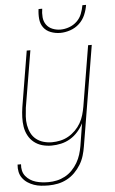

<svg xmlns="http://www.w3.org/2000/svg" viewBox="-66 -782 628 1047"><g transform="rotate(-5 248.5 -258.5)"><path d="M157 223Q136 223 116 221Q96 219 77.5 212.5Q59 206 43 195.5Q27 185 15.5 169.5Q4 154 0 135Q-4 116 -2 95H17Q15 113 19 130Q23 147 33.5 160Q44 173 58 182Q72 191 88.5 196Q105 201 123 203Q141 205 158 205Q181 205 204 200Q227 195 248.5 183.5Q270 172 287.5 154Q305 136 317.5 114.5Q330 93 337 70.5Q344 48 348 25L368 -99Q356 -75 337 -53.5Q318 -32 294.5 -18Q271 -4 244.5 2Q218 8 192 8Q165 8 140.5 1Q116 -6 96.5 -21.5Q77 -37 65 -59.5Q53 -82 49 -107.5Q45 -133 46 -159.5Q47 -186 51 -213L102 -520H122L70 -210Q67 -186 65.5 -162Q64 -138 68 -115Q72 -92 82 -71.5Q92 -51 109.5 -37Q127 -23 149.5 -16.5Q172 -10 196 -10Q218 -10 241.5 -15Q265 -20 286 -32Q307 -44 324.5 -61.5Q342 -79 354 -100Q366 -121 372.5 -143.5Q379 -166 383 -189L438 -520H458L367 28Q363 53 355.5 78Q348 103 334 126Q320 149 300.5 168.5Q281 188 257 200.5Q233 213 207.5 218Q182 223 157 223ZM293 -600Q266 -600 241 -609.5Q216 -619 201.5 -639Q187 -659 184.5 -686Q182 -713 186 -740H206Q202 -717 204 -693.5Q206 -670 218.5 -652.5Q231 -635 252 -626.5Q273 -618 296 -618Q319 -618 343 -626.5Q367 -635 385.5 -652.5Q404 -670 413 -693.5Q422 -717 426 -740H446Q442 -713 430.5 -686Q419 -659 397.5 -639Q376 -619 348 -609.5Q320 -600 293 -600Z"/></g></svg>

Font: Iosevka Thin
Style: Italic
Weight: 100
Italic angle: -9°
Monospace: yes
Designer: Belleve Invis
Foundry: Belleve Invis
Version: Version 32.5.0; ttfautohint (v1.8.4)